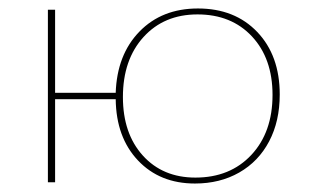

<svg xmlns="http://www.w3.org/2000/svg" viewBox="-20 -430 728 453"><path d="M640 -207Q640 -144 615 -96.5Q590 -49 544.5 -23Q499 3 440 3Q357 3 305.5 -51.5Q254 -106 253 -196H110V0H93V-407H110V-211H253Q256 -301 309 -355.5Q362 -410 447 -410Q534 -410 587 -354.5Q640 -299 640 -207ZM623 -206Q623 -292 574.5 -344Q526 -396 446 -396Q367 -396 318.5 -342.5Q270 -289 270 -201Q270 -115 317 -63Q364 -11 441 -11Q523 -11 573 -64.5Q623 -118 623 -206Z"/></svg>

Font: Ysabeau Thin
Style: Regular
Weight: 200
Designer: Christian Thalmann (Catharsis Fonts)
Version: Version 0.003